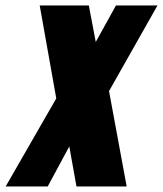

<svg xmlns="http://www.w3.org/2000/svg" viewBox="-119 -466 586 691"><path d="M-98.6 205.1H52.7L130.4 61L156.2 205.1H336.9L273.4 -138.2L447.8 -446.3H298.3L225.6 -314.9L200.7 -446.3H23.9L83.5 -111.8Z"/></svg>

Font: Roboto Flex Super Cond Black
Style: Italic
Weight: 900
Width: 3
Italic angle: -10°
Designer: Berlow after Robertson
Foundry: Google
Version: Version 3.200;Glyphs 3.3 (3311)